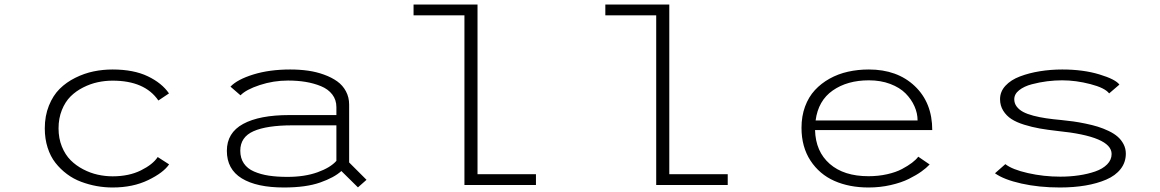

<svg xmlns="http://www.w3.org/2000/svg" viewBox="-20 -820 5140 851"><path d="M729.5 -91.5Q704.5 -54.5 636.8 -21.8Q569 11 479 11Q443.5 11 408.8 4.8Q374 -1.5 339.8 -14.2Q305.5 -27 276.8 -48.5Q248 -70 225.8 -98.2Q203.5 -126.5 191 -165.8Q178.5 -205 178.5 -251Q178.5 -306.5 196.8 -351.8Q215 -397 244.5 -426.2Q274 -455.5 313.8 -475.2Q353.5 -495 394.8 -503.5Q436 -512 479 -512Q572 -512 634.8 -482Q697.5 -452 729 -406L682 -374.5Q622 -462.5 479 -462.5Q445.5 -462.5 413 -455.5Q380.5 -448.5 348.8 -432.5Q317 -416.5 293 -392.8Q269 -369 254.2 -332.2Q239.5 -295.5 239.5 -251Q239.5 -207 254.2 -170.5Q269 -134 293 -110Q317 -86 348.8 -69.5Q380.5 -53 413.2 -45.8Q446 -38.5 479 -38.5Q551.5 -38.5 604.5 -64.8Q657.5 -91 679 -124Z M1266.5 -512Q1308 -512 1345.2 -506.8Q1382.5 -501.5 1416.2 -489.2Q1450 -477 1474.5 -459.5Q1499 -442 1513.2 -415.5Q1527.5 -389 1527.5 -356.5V-100L1604.5 -23L1566.5 10.5L1493 -62Q1461.5 -33 1398.8 -11Q1336 11 1238.5 11Q1117.5 11 1051.5 -29.5Q985.5 -70 985.5 -151.5Q985.5 -231.5 1057.8 -270.8Q1130 -310 1262 -310H1471V-345Q1471 -377.5 1452.8 -401.2Q1434.5 -425 1402.8 -438Q1371 -451 1334.8 -457Q1298.5 -463 1256.5 -463Q1192 -463 1131.2 -443Q1070.5 -423 1046 -397.5L1001.5 -436Q1032 -468 1103.2 -490Q1174.5 -512 1266.5 -512ZM1254 -36Q1330.5 -36 1387.5 -56.5Q1444.5 -77 1471 -107V-264.5H1276.5Q1162.5 -264.5 1103.8 -238.5Q1045 -212.5 1045 -152Q1045 -119 1060.8 -95.8Q1076.5 -72.5 1106 -59.8Q1135.5 -47 1171.5 -41.5Q1207.5 -36 1254 -36Z M2096.5 -48H2355.5V0H2038.5V-752H1813V-800H2096.5Z M2946.5 -48H3205.5V0H2888.5V-752H2663V-800H2946.5Z M4100.5 -91Q4086 -75.5 4064 -59.8Q4042 -44 4008.5 -27.2Q3975 -10.5 3928 0.2Q3881 11 3829.5 11Q3744.5 11 3678.2 -18.2Q3612 -47.5 3572.2 -108.2Q3532.5 -169 3532.5 -253.5Q3532.5 -305 3548.2 -347.8Q3564 -390.5 3591.8 -420.5Q3619.5 -450.5 3657.2 -471.5Q3695 -492.5 3738.8 -502.2Q3782.5 -512 3831 -512Q3957 -512 4034.5 -438.5Q4112 -365 4112 -243.5H3592.5Q3595 -148.5 3657.5 -93.8Q3720 -39 3829.5 -39Q3873.5 -39 3912.2 -47.8Q3951 -56.5 3977.8 -70.8Q4004.5 -85 4022.2 -98.5Q4040 -112 4050 -125.5ZM3831 -464Q3735.5 -464 3671 -419Q3606.5 -374 3595 -286H4047Q4047 -318 4033.2 -349Q4019.5 -380 3993.8 -406Q3968 -432 3925.8 -448Q3883.5 -464 3831 -464Z M4677.5 11Q4585 11 4507 -6.5Q4429 -24 4390 -52L4436 -92.5Q4466.5 -68.5 4536.2 -52.8Q4606 -37 4679.5 -37Q4722.5 -37 4761.8 -42.8Q4801 -48.5 4834.2 -60Q4867.5 -71.5 4887.2 -91.5Q4907 -111.5 4907 -137.5Q4907 -215.5 4667 -239.5Q4622.5 -244.5 4588.5 -250.5Q4554.5 -256.5 4519.8 -267.2Q4485 -278 4462.8 -292.5Q4440.5 -307 4426.5 -329.5Q4412.5 -352 4412.5 -380.5Q4412.5 -414 4436.5 -440Q4460.5 -466 4500.8 -481.2Q4541 -496.5 4588.8 -504.2Q4636.5 -512 4688.5 -512Q4781 -512 4852.8 -490.2Q4924.5 -468.5 4941.5 -445L4896 -406Q4877.5 -430.5 4813 -447.2Q4748.5 -464 4687.5 -464Q4655.5 -464 4621.5 -459.8Q4587.5 -455.5 4553.2 -446.5Q4519 -437.5 4497.2 -420.2Q4475.5 -403 4475.5 -380Q4475.5 -362 4486.2 -347.8Q4497 -333.5 4514.8 -324Q4532.5 -314.5 4560.2 -307.2Q4588 -300 4616.8 -295.8Q4645.5 -291.5 4684 -288Q4712.5 -285 4736.8 -281.8Q4761 -278.5 4791.2 -272.2Q4821.5 -266 4845.8 -258.5Q4870 -251 4894 -239.5Q4918 -228 4934 -214Q4950 -200 4960 -180.8Q4970 -161.5 4970 -139Q4970 -100.5 4947 -71Q4924 -41.5 4883.2 -24Q4842.5 -6.5 4790.8 2.2Q4739 11 4677.5 11Z"/></svg>

Font: League Mono Wide UltraLight
Style: Regular
Weight: 200
Width: 8
Designer: Tyler Finck
Foundry: The League of Moveable Type / Tyler Finck
Version: Version 2.210